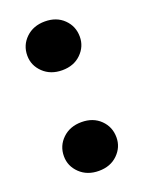

<svg xmlns="http://www.w3.org/2000/svg" viewBox="-106 -564 466 622"><g transform="rotate(-20 127.0 -252.5)"><path d="M127 5Q87 5 61.5 -19.5Q36 -44 36 -78Q36 -114 61.5 -138.5Q87 -163 127 -163Q167 -163 192 -138.5Q217 -114 217 -78Q217 -44 192 -19.5Q167 5 127 5ZM127 -342Q87 -342 61.5 -366.5Q36 -391 36 -425Q36 -461 61.5 -485.5Q87 -510 127 -510Q167 -510 192 -485.5Q217 -461 217 -425Q217 -391 192 -366.5Q167 -342 127 -342Z"/></g></svg>

Font: DM Sans 36pt Black
Style: Regular
Weight: 900
Designer: Colophon Foundry, Jonny Pinhorn
Foundry: Colophon Foundry
Version: Version 4.004;gftools[0.9.30]